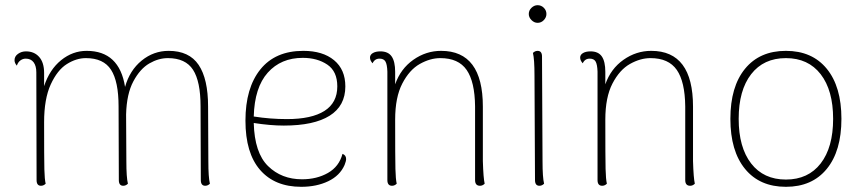

<svg xmlns="http://www.w3.org/2000/svg" viewBox="-20 -708 3316 740"><path d="M789 0Q781 8 771 8Q754 8 754 -14L753 -298Q753 -394 724 -439Q695 -484 627 -484Q591 -484 555.5 -463.5Q520 -443 494 -394.5Q468 -346 466 -267L467 -87Q467 -24 473 0Q465 8 455 8Q438 8 438 -14L437 -298Q437 -394 408 -439Q379 -484 311 -484Q274 -484 237.5 -461Q201 -438 175.5 -382.5Q150 -327 150 -237Q150 -94 151 -55Q152 -16 156 0Q148 8 138 8Q121 8 121 -14L120 -429Q120 -454 109.5 -468Q99 -482 79 -482Q68 -482 58.5 -475Q49 -468 45 -455Q36 -465 36 -476Q36 -491 49.5 -500.5Q63 -510 80 -510Q112 -510 131 -488.5Q150 -467 150 -427V-376Q171 -440 215.5 -476Q260 -512 314 -512Q440 -512 462 -373Q480 -437 526 -474.5Q572 -512 630 -512Q709 -512 745.5 -458Q782 -404 782 -297L783 -87Q783 -24 789 0Z M1314 -95Q1314 -87 1308 -72Q1290 -31 1245 -9.5Q1200 12 1141 12Q1039 12 982.5 -53Q926 -118 926 -243Q926 -369 983.5 -440.5Q1041 -512 1149 -512Q1224 -512 1267.5 -476Q1311 -440 1311 -375Q1311 -300 1250.5 -262Q1190 -224 1074 -224Q1022 -224 958 -234Q961 -119 1013 -68Q1065 -17 1144 -17Q1201 -17 1244 -41.5Q1287 -66 1300 -115Q1314 -110 1314 -95ZM958 -259Q1021 -249 1086 -249Q1181 -249 1230.5 -280.5Q1280 -312 1280 -375Q1280 -433 1241.5 -459Q1203 -485 1147 -485Q1063 -485 1012 -428Q961 -371 958 -259Z M1848 0Q1840 8 1830 8Q1811 8 1811 -14V-298Q1810 -393 1778.5 -438.5Q1747 -484 1677 -484Q1638 -484 1598 -461.5Q1558 -439 1530.5 -386Q1503 -333 1503 -247Q1503 -97 1504 -57Q1505 -17 1509 0Q1501 8 1491 8Q1473 8 1473 -14V-432Q1472 -460 1465.5 -471Q1459 -482 1443 -482Q1424 -482 1416 -464Q1406 -475 1406 -486Q1406 -497 1417 -503.5Q1428 -510 1446 -510Q1476 -510 1489.5 -490.5Q1503 -471 1503 -431V-383Q1524 -443 1573 -477.5Q1622 -512 1680 -512Q1841 -512 1841 -297V-87Q1843 -21 1848 0Z M2018 -654Q2018 -668 2028.5 -678Q2039 -688 2052 -688Q2066 -688 2076 -678Q2086 -668 2086 -654Q2086 -641 2076 -630.5Q2066 -620 2052 -620Q2039 -620 2028.5 -630.5Q2018 -641 2018 -654ZM2077 0Q2069 8 2059 8Q2042 8 2042 -14L2040 -417Q2040 -480 2034 -504Q2042 -512 2052 -512Q2069 -512 2069 -490L2071 -87Q2071 -24 2077 0Z M2658 0Q2650 8 2640 8Q2621 8 2621 -14V-298Q2620 -393 2588.5 -438.5Q2557 -484 2487 -484Q2448 -484 2408 -461.5Q2368 -439 2340.5 -386Q2313 -333 2313 -247Q2313 -97 2314 -57Q2315 -17 2319 0Q2311 8 2301 8Q2283 8 2283 -14V-432Q2282 -460 2275.5 -471Q2269 -482 2253 -482Q2234 -482 2226 -464Q2216 -475 2216 -486Q2216 -497 2227 -503.5Q2238 -510 2256 -510Q2286 -510 2299.5 -490.5Q2313 -471 2313 -431V-383Q2334 -443 2383 -477.5Q2432 -512 2490 -512Q2651 -512 2651 -297V-87Q2653 -21 2658 0Z M2795 -250Q2795 -374 2851.5 -443Q2908 -512 3009 -512Q3110 -512 3166.5 -443Q3223 -374 3223 -250Q3223 -126 3166.5 -57Q3110 12 3009 12Q2908 12 2851.5 -57Q2795 -126 2795 -250ZM3191 -250Q3191 -360 3143 -422Q3095 -484 3009 -484Q2923 -484 2875 -422Q2827 -360 2827 -250Q2827 -140 2875 -78Q2923 -16 3009 -16Q3095 -16 3143 -78Q3191 -140 3191 -250Z"/></svg>

Font: Arima Madurai Thin
Style: Regular
Weight: 250
Designer: Joana Correia and Natanael Gama
Foundry: NDISCOVER
Version: Version 1.020; ttfautohint (v1.5) -l 7 -r 28 -G 50 -x 13 -D 